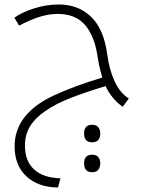

<svg xmlns="http://www.w3.org/2000/svg" viewBox="-20 -508 658 854"><path d="M526 -33Q500 -51 480 -76Q460 -101 450 -125Q366 -100 297 -73.5Q228 -47 180 -13Q136 17 113.5 54Q91 91 91 140Q91 208 131.5 245.5Q172 283 249 285L238 326Q149 325 97 276Q45 227 45 143Q45 109 54 80.5Q63 52 79 27Q123 -38 215.5 -81.5Q308 -125 435 -163Q433 -171 426.5 -194.5Q420 -218 414 -256Q401 -347 358.5 -396.5Q316 -446 238 -446Q192 -446 148 -430.5Q104 -415 65 -394L44 -429Q76 -453 131 -470.5Q186 -488 241 -488Q329 -488 385.5 -433Q442 -378 457 -266Q466 -197 490.5 -145Q515 -93 553 -70ZM390 125Q354 125 354 86Q354 47 390 47Q408 47 417 57.5Q426 68 426 86Q426 103 417.5 114Q409 125 390 125ZM390 258Q354 258 354 219Q354 180 390 180Q408 180 417 190.5Q426 201 426 219Q426 235 417.5 246.5Q409 258 390 258Z"/></svg>

Font: Noto Kufi Arabic ExtraLight
Style: Regular
Weight: 200
Designer: Monotype Design Team, David Williams, Khaled Hosny
Foundry: Google LLC
Version: Version 2.109; ttfautohint (v1.8.4.7-5d5b)